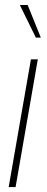

<svg xmlns="http://www.w3.org/2000/svg" viewBox="-20 -756 188 776"><path d="M43 0H15.1L105 -516.1H132.8ZM145 -604H125L60.1 -735.8H91.8Z"/></svg>

Font: Creato Display Thin
Style: Italic
Weight: 265
Italic angle: -10°
Version: Version 1.000